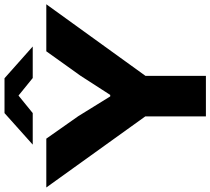

<svg xmlns="http://www.w3.org/2000/svg" viewBox="-66 -898 960 877"><g transform="rotate(-90 414.5 -460.0)"><path d="M191.9 -791 335.9 -919.9H495.1L640.1 -791H496.1L416 -856L335.9 -791ZM320.8 0V-276.9L-3.9 -729H219.2L321.8 -583L412.1 -437H418.9L506.8 -573.2L618.2 -729H833L505.9 -275.9V0Z"/></g></svg>

Font: Hubot Sans Expanded
Style: Bold
Weight: 700
Width: 7
Designer: Deni Anggara
Foundry: GitHub
Version: Version 1.001;gftools[0.9.31]